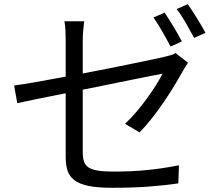

<svg xmlns="http://www.w3.org/2000/svg" viewBox="-20 -856 1040 912"><path d="M790 -635Q782 -650 772.5 -668Q763 -686 752 -704.5Q741 -723 730 -741Q719 -759 709 -773L762 -796Q771 -782 782 -765Q793 -748 804.5 -729Q816 -710 826 -692Q836 -674 844 -659ZM373 -507Q437 -519 499.5 -531.5Q562 -544 615 -555Q668 -566 706.5 -574Q745 -582 761 -586Q778 -590 791.5 -594Q805 -598 814 -604L873 -558Q868 -550 860.5 -538.5Q853 -527 848 -518Q831 -487 808 -449Q785 -411 758.5 -372Q732 -333 702.5 -295.5Q673 -258 643 -227L574 -268Q602 -294 629 -326Q656 -358 679.5 -390.5Q703 -423 722 -453.5Q741 -484 752 -506Q746 -505 710.5 -498Q675 -491 622.5 -480.5Q570 -470 504.5 -456.5Q439 -443 373 -430V-132Q373 -106 379 -88.5Q385 -71 401 -60.5Q417 -50 445.5 -45.5Q474 -41 519 -41Q607 -41 681 -48.5Q755 -56 830 -71L827 15Q760 25 683.5 30.5Q607 36 513 36Q443 36 400 27Q357 18 333 -0.5Q309 -19 300.5 -46.5Q292 -74 292 -111V-413Q216 -398 154.5 -385.5Q93 -373 62 -366L47 -450Q81 -454 146.5 -465.5Q212 -477 292 -492V-663Q292 -686 291 -709.5Q290 -733 286 -755H380Q377 -733 375 -709Q373 -685 373 -663ZM872 -836Q882 -822 893.5 -804.5Q905 -787 916.5 -768Q928 -749 938.5 -731.5Q949 -714 956 -700L902 -676Q885 -708 863 -746.5Q841 -785 819 -813Z"/></svg>

Font: SpoqaHanSansJP-Regular
Style: Regular
Weight: 400
Designer: [Source Han Sans]
Ryoko NISHIZUKA  (kana & ideographs); Paul D. Hunt (Latin, Greek & Cyrillic); Wenlong ZHANG  (bopomofo
Foundry: Spoqa (http://bi.spoqa.com)
Version: Version 1.002.20150607